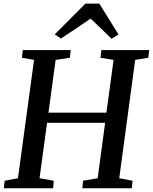

<svg xmlns="http://www.w3.org/2000/svg" viewBox="-24 -1012 822 1032"><path d="M-3.5 0 1 -40.5 72.5 -54 159 -690 94 -701.5 98.5 -743H356L351.5 -701.5L275 -690L236.5 -406.5H548L586.5 -690L516 -701.5L521 -743H778L773 -701.5L702.5 -690L617 -54L688.5 -40.5L684.5 0H418.5L422.5 -40.5L501 -54L541 -352H229L188.5 -54L265 -40.5L261.5 0ZM270.5 -827.5 435 -992.5H510L613 -826.5L576 -803.5Q548 -830.5 519.8 -857.8Q491.5 -885 463 -912Q424 -885 384 -858.2Q344 -831.5 303.5 -805Z"/></svg>

Font: Merriweather 36pt Medium
Style: Italic
Weight: 500
Italic angle: -7.8°
Version: Version 2.101